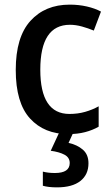

<svg xmlns="http://www.w3.org/2000/svg" viewBox="-20 -569 484 829"><path d="M275 10Q171 10 109.5 -57.5Q48 -125 48 -267Q48 -409 111.5 -479Q175 -549 281 -549Q320 -549 355 -541Q390 -533 416 -519L385 -437Q361 -447 334 -454.5Q307 -462 282 -462Q154 -462 154 -268Q154 -77 280 -77Q316 -77 347.5 -86Q379 -95 406 -110V-22Q380 -7 347.5 1.5Q315 10 275 10ZM362 136Q362 185 327 212.5Q292 240 226 240Q189 240 165 233V172Q188 178 217 178Q281 178 281 135Q281 111 258.5 99Q236 87 199 82L237 0H298L276 48Q313 56 337.5 77Q362 98 362 136Z"/></svg>

Font: Noto Sans Georgian SemiCondensed Medium
Style: Regular
Weight: 500
Width: 4
Designer: Monotype Design Team, Akaki Razmadze
Foundry: Google LLC
Version: Version 2.005; ttfautohint (v1.8.4.7-5d5b)